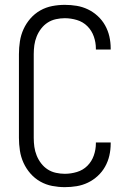

<svg xmlns="http://www.w3.org/2000/svg" viewBox="-20 -763 540 791"><path d="M247 8Q221 8 195 3Q169 -2 146 -15Q123 -28 105.5 -48Q88 -68 77 -92Q66 -116 62 -142.5Q58 -169 58 -195V-540Q58 -566 62 -592.5Q66 -619 77 -643Q88 -667 105.5 -687Q123 -707 146 -720Q169 -733 195 -738Q221 -743 247 -743Q272 -743 296 -739Q320 -735 342 -724.5Q364 -714 382.5 -697Q401 -680 413 -658.5Q425 -637 430.5 -613Q436 -589 436 -564V-559H375V-563Q375 -588 366.5 -612.5Q358 -637 340 -655Q322 -673 297 -680.5Q272 -688 247 -688Q229 -688 210.5 -684Q192 -680 176.5 -670Q161 -660 149.5 -645Q138 -630 131 -612.5Q124 -595 121.5 -577Q119 -559 119 -540V-195Q119 -176 121.5 -158Q124 -140 131 -122.5Q138 -105 149.5 -90Q161 -75 176.5 -65Q192 -55 210.5 -51Q229 -47 247 -47Q272 -47 297 -54.5Q322 -62 340 -80Q358 -98 366.5 -122.5Q375 -147 375 -172V-176H436V-171Q436 -146 430.5 -122Q425 -98 413 -76.5Q401 -55 382.5 -38Q364 -21 342 -10.5Q320 0 296 4Q272 8 247 8Z"/></svg>

Font: Iosevka Fixed Light
Style: Regular
Weight: 300
Monospace: yes
Designer: Belleve Invis
Foundry: Belleve Invis
Version: Version 32.3.0